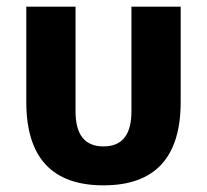

<svg xmlns="http://www.w3.org/2000/svg" viewBox="-20 -545 622 577"><path d="M207 -525V-210Q207 -105 291 -105Q375 -105 375 -210V-525H523V-239Q523 12 291 12Q59 12 59 -239V-525Z"/></svg>

Font: Aneliza
Style: Bold
Weight: 700
Designer: Mike Abbink, Paul van der Laan, Pieter van Rosmalen
Foundry: Bold Monday
Version: Version 3.0